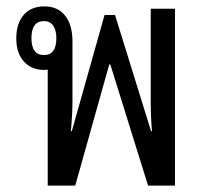

<svg xmlns="http://www.w3.org/2000/svg" viewBox="-20 -579 641 599"><path d="M128.9 0V-361.8Q127.4 -361.8 123.8 -361.3Q120.1 -360.8 118.2 -360.8Q78.1 -360.8 54.4 -387.2Q30.8 -413.6 30.8 -459Q30.8 -505.9 54 -532.5Q77.1 -559.1 118.2 -559.1Q160.2 -559.1 183.1 -530.3Q206.1 -501.5 206.1 -449.2V-265.1Q206.1 -225.1 201.2 -169.9H204.1L306.2 -532.2H338.9L451.2 -169.9H454.1Q450.2 -214.4 450.2 -265.1V-551.8H525.9V0H441.9L324.2 -377.9H320.8L214.8 0ZM117.2 -407.2Q155.8 -407.2 155.8 -460Q155.8 -484.9 146 -499Q136.2 -513.2 117.2 -513.2Q78.1 -513.2 78.1 -460Q78.1 -407.2 117.2 -407.2Z"/></svg>

Font: Noto Sans Thai Looped Condensed
Style: Regular
Weight: 400
Width: 3
Designer: Sasikarn Vongin, Ben Mitchell
Foundry: The Fontpad Ltd
Version: Version 1.00